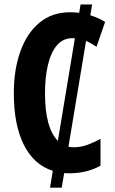

<svg xmlns="http://www.w3.org/2000/svg" viewBox="-20 -780 523 875"><path d="M399.9 -759.8 391.6 -710.4Q426.8 -699.7 459 -680.2L419.9 -566.9Q394.5 -584 372.1 -593.3L292 -111.3Q303.7 -108.9 315.9 -108.9Q349.1 -108.9 378.9 -120.1Q408.7 -131.3 438 -147V-24.9Q376 9.8 295.9 9.8Q283.7 9.8 272.5 8.8L261.2 75.2H208L220.7 -1.5Q135.3 -28.3 89.1 -119.1Q43 -210 43 -356Q43 -462.4 72.8 -545.7Q102.5 -628.9 159.7 -676.5Q216.8 -724.1 298.8 -724.1Q320.3 -724.1 340.8 -721.7L347.2 -759.8ZM309.1 -606Q267.1 -606 239.5 -573.5Q211.9 -541 198.5 -484.4Q185.1 -427.7 185.1 -355Q185.1 -196.8 243.7 -138.2L321.3 -605.5Q315.4 -606 309.1 -606Z"/></svg>

Font: Open Sans Condensed
Style: Bold
Weight: 700
Width: 3
Designer: Monotype Design Team
Foundry: Monotype Imaging Inc.
Version: Version 3.003; ttfautohint (v1.8.4)